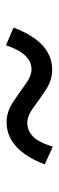

<svg xmlns="http://www.w3.org/2000/svg" viewBox="202 -650 196 640"><g transform="rotate(90 300.0 -330.0)"><path d="M387 -254Q353 -254 321 -275Q289 -296 261.5 -316.5Q234 -337 211 -337Q159 -337 131 -252L72 -277Q120 -406 213 -406Q247 -406 279 -385Q311 -364 338.5 -343.5Q366 -323 389 -323Q415 -323 434.5 -341.5Q454 -360 469 -408L528 -381Q479 -254 387 -254Z"/></g></svg>

Font: TypoPRO Source Code Pro
Style: Italic
Weight: 500
Italic angle: -11°
Monospace: yes
Designer: Paul D. Hunt, Teo Tuominen
Foundry: Adobe Systems Incorporated
Version: Version 1.030;PS 1.0;hotconv 1.0.84;makeotf.lib2.5.63406